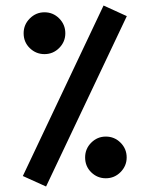

<svg xmlns="http://www.w3.org/2000/svg" viewBox="-20 -677 549 706"><path d="M360.8 -656.7 446.3 -617.7 149.4 8.8 64 -29.8ZM66.9 -554.7Q66.9 -586.4 89.6 -609.1Q112.3 -631.8 143.6 -631.8Q175.3 -631.8 197.8 -609.1Q220.2 -586.4 220.2 -554.7Q220.2 -523.4 197.8 -500.7Q175.3 -478 143.6 -478Q112.3 -478 89.6 -500Q66.9 -522 66.9 -554.7ZM293 -98.1Q293 -129.9 315.4 -152.3Q337.9 -174.8 369.1 -174.8Q400.9 -174.8 423.3 -152.3Q445.8 -129.9 445.8 -98.1Q445.8 -66.9 423.3 -44.2Q400.9 -21.5 369.1 -21.5Q337.9 -21.5 315.4 -43.5Q293 -65.4 293 -98.1Z"/></svg>

Font: Vazirmatn FD Medium
Style: Regular
Weight: 500
Designer: Saber Rastikerdar
Foundry: Saber Rastikerdar
Version: Version 33.003